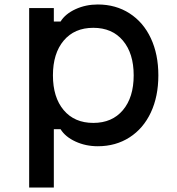

<svg xmlns="http://www.w3.org/2000/svg" viewBox="-20 -636 790 856"><path d="M110 -600H220V-540H250Q271 -574 316.5 -595Q362 -616 416 -616Q496 -616 557.5 -576.5Q619 -537 652.5 -465.5Q686 -394 686 -300Q686 -206 652.5 -134.5Q619 -63 557.5 -23.5Q496 16 416 16Q362 16 316.5 -5Q271 -26 250 -60H220V200H110ZM576 -300Q576 -398 528 -455Q480 -512 396 -512Q312 -512 264 -455Q216 -398 216 -300Q216 -202 264 -145Q312 -88 396 -88Q480 -88 528 -145Q576 -202 576 -300Z"/></svg>

Font: Martian Mono sWd Rg
Style: Regular
Weight: 400
Width: 6
Monospace: yes
Designer: Roman Shamin
Foundry: Evil Martians
Version: Version 1.000